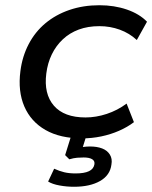

<svg xmlns="http://www.w3.org/2000/svg" viewBox="-20 -520 582 734"><path d="M294 9Q210 9 154 -23Q98 -55 73 -113Q48 -171 58 -248Q65 -304 89.5 -351Q114 -398 153.5 -431Q193 -464 245.5 -482Q298 -500 360 -500Q417 -500 465 -483.5Q513 -467 542 -437L503 -367Q475 -393 438 -406.5Q401 -420 360 -420Q316 -420 281 -407Q246 -394 220 -369.5Q194 -345 178 -312Q162 -279 157 -239Q147 -161 186 -116Q225 -71 307 -71Q347 -71 388 -84.5Q429 -98 464 -124L492 -53Q467 -34 435 -20Q403 -6 367 1.5Q331 9 294 9ZM263 194Q235 194 207.5 189Q180 184 164 174L187 125Q207 134 225.5 138.5Q244 143 269 143Q302 143 320 134.5Q338 126 341 108Q343 95 332 88.5Q321 82 300 82Q288 82 275 83Q262 84 245 89L229 73L258 -20H316L292 57L266 48Q282 44 296.5 42Q311 40 324 40Q351 40 370.5 47.5Q390 55 400 71Q410 87 406 109Q401 150 362.5 172Q324 194 263 194Z"/></svg>

Font: Nunito Sans 10pt SemiExpanded Medium
Style: Italic
Weight: 500
Width: 6
Italic angle: -9°
Designer: Vernon Adams
Foundry: Vernon Adams
Version: Version 3.101;gftools[0.9.27]